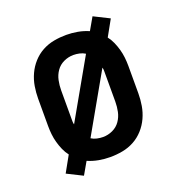

<svg xmlns="http://www.w3.org/2000/svg" viewBox="-114 -656 728 792"><g transform="rotate(-20 250.0 -260.0)"><path d="M121 43 53 9 92 -61Q81 -75 73.5 -92Q66 -109 61 -127Q56 -145 54 -163.5Q52 -182 52 -200V-320Q52 -347 56.5 -374Q61 -401 72.5 -426Q84 -451 102.5 -471.5Q121 -492 145 -505Q169 -518 196 -523Q223 -528 250 -528Q275 -528 300 -523.5Q325 -519 348 -509L379 -563L447 -529L408 -459Q419 -445 426.5 -428Q434 -411 439 -393Q444 -375 446 -356.5Q448 -338 448 -320V-200Q448 -173 443.5 -146Q439 -119 427.5 -94Q416 -69 397.5 -48.5Q379 -28 355 -15Q331 -2 304 3Q277 8 250 8Q225 8 200 3.5Q175 -1 152 -11ZM155 -170 301 -427Q290 -434 276.5 -437Q263 -440 250 -440Q228 -440 207.5 -430.5Q187 -421 174.5 -403Q162 -385 157.5 -363.5Q153 -342 153 -320V-200Q153 -192 153 -184.5Q153 -177 155 -170ZM250 -80Q272 -80 292.5 -89.5Q313 -99 325.5 -117Q338 -135 342.5 -156.5Q347 -178 347 -200V-320Q347 -328 347 -335.5Q347 -343 345 -350L199 -93Q210 -86 223.5 -83Q237 -80 250 -80Z"/></g></svg>

Font: Iosevka Curly Semibold
Style: Regular
Weight: 600
Monospace: yes
Designer: Belleve Invis
Foundry: Belleve Invis
Version: Version 22.1.2; ttfautohint (v1.8.4)